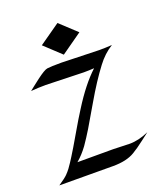

<svg xmlns="http://www.w3.org/2000/svg" viewBox="-124 -733 691 816"><g transform="rotate(-20 222.0 -325.0)"><path d="M271 -66.4 345.7 -64Q386.7 -64 432.6 -84.5Q414.6 -70.8 399.4 -59.1Q366.7 -33.7 344.7 -21Q308.1 1 247.1 1Q186 1 125.5 0.5Q64.9 0 3.9 0Q35.2 -21 45.9 -32Q56.6 -43 64.2 -53.2Q71.8 -63.5 79.3 -75Q86.9 -86.4 93.8 -97.7Q100.6 -108.9 115 -132.3Q129.4 -155.8 152.3 -195.8Q175.3 -235.8 200.2 -274.9Q257.3 -366.2 313 -417.5Q289.6 -416 265.6 -416L95.2 -420.9Q62 -420.9 28.3 -418Q34.7 -422.9 47.9 -433.6Q61 -444.3 75.7 -455.1Q112.3 -482.9 126 -484.9Q143.1 -487.3 190.4 -487.3L360.4 -482.4Q389.6 -482.4 418 -484.4Q378.4 -460 348.6 -419.9Q306.2 -364.3 258.3 -281.7Q210.4 -199.2 200.7 -183.6Q190.9 -168 180.9 -152.1Q170.9 -136.2 160.2 -121.1Q136.7 -88.9 109.9 -66.4ZM306.6 -582.5 211.9 -515.6 137.7 -585 232.4 -651.4Z"/></g></svg>

Font: Fondamento
Style: Regular
Weight: 400
Version: Version 1.000